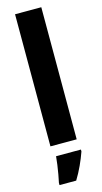

<svg xmlns="http://www.w3.org/2000/svg" viewBox="-147 -869 567 1067"><g transform="rotate(-15 136.5 -335.5)"><path d="M212 -66H61V-826H212ZM220 6Q207 43 189.5 81Q172 119 150 155H54V142Q58 123 63 96.5Q68 70 71.5 43Q75 16 77 -5H220Z"/></g></svg>

Font: Noto Sans Malayalam UI Condensed ExtraBold
Style: Regular
Weight: 800
Width: 3
Designer: Jelle Bosma - Monotype Design Team
Foundry: Monotype Imaging Inc.
Version: Version 2.104; ttfautohint (v1.8.4.7-5d5b)